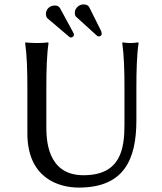

<svg xmlns="http://www.w3.org/2000/svg" viewBox="-20 -840 732 870"><path d="M544 -445V-277C544 -165 527 -46 358 -46C190 -46 190 -215 190 -269V-445C190 -520 192 -592 200 -645L198 -648C186 -646 159 -645 147 -645C135 -645 108 -646 96 -648L94 -645C102 -588 104 -520 104 -445V-236C104 -32 247 10 337 10C542 10 598 -117 598 -295V-445C598 -520 600 -592 608 -645L606 -648C594 -646 583 -645 571 -645C559 -645 548 -646 536 -648L534 -645C542 -588 544 -520 544 -445ZM188 -777C188 -768 191 -761 195 -757L294 -673C296 -671 299 -670 302 -670C307 -670 315 -675 315 -683C315 -686 314 -689 311 -694L252 -803C247 -811 240 -815 229 -815C200 -815 188 -793 188 -777ZM319 -782C319 -774 321 -767 326 -763L414 -683C418 -679 422 -675 428 -675C435 -675 441 -680 441 -687C441 -689 440 -694 439 -698L384 -808C379 -816 372 -820 357 -820C341 -820 319 -805 319 -782Z"/></svg>

Font: Libertinus Sans
Style: Regular
Weight: 400
Designer: Philipp H. Poll, Khaled Hosny
Foundry: Caleb Maclennan
Version: Version 7.050;RELEASE